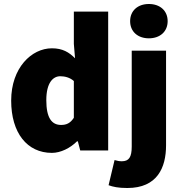

<svg xmlns="http://www.w3.org/2000/svg" viewBox="-20 -754 910 962"><path d="M240 12C284 12 332 -12 366 -46H370L382 0H522V-696H350V-534L356 -462C326 -492 294 -512 240 -512C138 -512 36 -414 36 -250C36 -88 116 12 240 12ZM286 -128C240 -128 212 -162 212 -252C212 -340 246 -372 282 -372C304 -372 330 -366 350 -348V-164C332 -136 312 -128 286 -128Z M618 188C768 188 812 86 812 -26V-500H640V-20C640 34 626 54 590 54C578 54 568 52 554 48L524 174C546 182 572 188 618 188ZM726 -562C782 -562 820 -596 820 -648C820 -700 782 -734 726 -734C670 -734 632 -700 632 -648C632 -596 670 -562 726 -562Z"/></svg>

Font: Source Sans Pro Black
Style: Regular
Weight: 900
Designer: Paul D. Hunt
Foundry: Adobe Systems Incorporated
Version: Version 3.006;hotconv 1.0.111;makeotfexe 2.5.65597